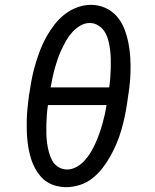

<svg xmlns="http://www.w3.org/2000/svg" viewBox="-20 -765 640 793"><path d="M253 8Q233 8 213 3Q193 -2 176 -12.5Q159 -23 146.5 -38Q134 -53 124.5 -70.5Q115 -88 109 -107Q103 -126 99 -146Q95 -166 93 -186.5Q91 -207 90.5 -228Q90 -249 90.5 -270Q91 -291 93 -312Q95 -333 97.5 -354Q100 -375 104 -396Q108 -424 114 -452Q120 -480 128.5 -507.5Q137 -535 147.5 -562Q158 -589 172.5 -614.5Q187 -640 205.5 -664Q224 -688 248 -706.5Q272 -725 300 -735Q328 -745 356 -745Q387 -745 415 -732.5Q443 -720 462.5 -697.5Q482 -675 493 -647Q504 -619 510 -589.5Q516 -560 518 -528.5Q520 -497 519 -465Q518 -433 514 -401.5Q510 -370 505 -339Q501 -311 495 -283Q489 -255 481 -227.5Q473 -200 462 -173.5Q451 -147 436.5 -121Q422 -95 403.5 -71Q385 -47 361.5 -28.5Q338 -10 309.5 -1Q281 8 253 8ZM189 -404H431Q434 -424 435.5 -444Q437 -464 437.5 -483.5Q438 -503 437.5 -522.5Q437 -542 434.5 -561Q432 -580 427 -599Q422 -618 412.5 -633.5Q403 -649 386.5 -659.5Q370 -670 351 -670Q330 -670 311.5 -659Q293 -648 278.5 -632Q264 -616 253.5 -597.5Q243 -579 234 -560Q225 -541 218.5 -522Q212 -503 206.5 -483.5Q201 -464 197 -444Q193 -424 189 -404ZM257 -65Q277 -65 296 -75.5Q315 -86 329.5 -102Q344 -118 355 -136.5Q366 -155 374.5 -174Q383 -193 390 -212.5Q397 -232 402.5 -251.5Q408 -271 412.5 -291Q417 -311 420 -331H178Q175 -311 173.5 -291.5Q172 -272 171.5 -252Q171 -232 171.5 -212.5Q172 -193 174.5 -174Q177 -155 182 -136.5Q187 -118 195.5 -102Q204 -86 220.5 -75.5Q237 -65 257 -65Z"/></svg>

Font: Iosevka Etoile Oblique
Style: Regular
Weight: 400
Italic angle: -9°
Designer: Belleve Invis
Foundry: Belleve Invis
Version: Version 15.5.2; ttfautohint (v1.8.4)